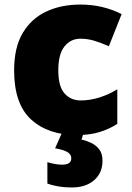

<svg xmlns="http://www.w3.org/2000/svg" viewBox="-20 -583 579 843"><path d="M318 10Q192 10 117 -58Q42 -126 42 -274Q42 -375 80 -438.5Q118 -502 183.5 -532.5Q249 -563 333 -563Q384 -563 429.5 -552Q475 -541 514 -521L458 -380Q424 -395 394.5 -404Q365 -413 333 -413Q290 -413 263 -379Q236 -345 236 -275Q236 -203 263.5 -172.5Q291 -142 334 -142Q375 -142 416.5 -155Q458 -168 495 -191V-39Q461 -17 418 -3.5Q375 10 318 10ZM430 123Q430 176 393.5 208Q357 240 296 240Q262 240 234 235Q206 230 188 223V129Q205 134 221 137Q237 140 253 140Q293 140 293 112Q293 95 276.5 85Q260 75 222 68L252 0H347L338 30Q358 34 379.5 44Q401 54 415.5 72.5Q430 91 430 123Z"/></svg>

Font: Noto Sans Myanmar Black
Style: Regular
Weight: 900
Designer: Monotype Design Team
Foundry: Monotype Imaging Inc.
Version: Version 2.107; ttfautohint (v1.8.4.7-5d5b)